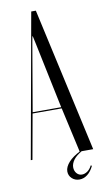

<svg xmlns="http://www.w3.org/2000/svg" viewBox="-93 -743 494 917"><g transform="rotate(-10 154.0 -284.0)"><path d="M2.5 0H10.5L49.6 -218H190.8L239.5 0H305.1L150.2 -699H127.8ZM112.6 -581.1H114.6L123.1 -541.8L189.4 -224H51L105.5 -541.8ZM280.2 74.2Q271.2 92.1 258.1 101.1Q244.9 110.1 231.6 110.1Q216.5 110.1 206.1 98.2Q195.8 86.4 195.8 68.4Q195.8 59.8 199.3 50.5Q202.9 41.2 209.6 32.3Q216.2 23.4 226.7 15.1Q237.1 6.9 251.2 -1.4H241.9Q223.9 7.8 209.4 17.9Q195 28.1 185.2 39Q175.4 49.9 170.1 61.1Q164.8 72.2 164.8 83.2Q164.8 103.8 179.6 117.6Q194.5 131.4 215.8 131.4Q237 131.4 255.1 117.2Q273.2 103.1 285.2 77.2Z"/></g></svg>

Font: Moniqa Black
Style: Regular
Weight: 900
Designer: Rajesh Rajput
Foundry: Rajesh Rajput
Version: Version 1.000